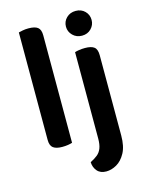

<svg xmlns="http://www.w3.org/2000/svg" viewBox="-129 -761 786 1034"><g transform="rotate(-15 264.0 -244.0)"><path d="M194 -2Q186 1 171 3.5Q156 6 138 6Q104 6 87.5 -6.5Q71 -19 71 -51V-650Q78 -652 93.5 -655Q109 -658 126 -658Q162 -658 178 -645.5Q194 -633 194 -601ZM324 -614Q324 -643 344.5 -663Q365 -683 396 -683Q427 -683 447 -663Q467 -643 467 -614Q467 -586 447 -565.5Q427 -545 396 -545Q365 -545 344.5 -565.5Q324 -586 324 -614ZM264 125Q288 113 304 100Q320 87 328 66Q336 45 336 12V-469Q344 -472 359.5 -474.5Q375 -477 393 -477Q428 -477 444 -464.5Q460 -452 460 -419V28Q460 89 440 125.5Q420 162 391 178.5Q362 195 333 195Q300 195 282.5 174.5Q265 154 264 125Z"/></g></svg>

Font: Baloo Bhaijaan 2 SemiBold
Style: Regular
Weight: 600
Designer: Sanskriti Dholi, Noopur Datye and Ek Type
Foundry: Ek Type
Version: Version 1.700